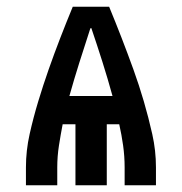

<svg xmlns="http://www.w3.org/2000/svg" viewBox="-20 -550 540 570"><path d="M57 0H150V-53Q150 -86 155 -118Q160 -150 166 -181H204V0H297V-181H334Q341 -150 345.5 -118Q350 -86 350 -53V0H443V-53Q443 -103 432 -152Q421 -201 407 -249Q393 -297 376 -344Q359 -391 341 -437.5Q323 -484 304 -530H196Q177 -484 159 -437.5Q141 -391 124.5 -344Q108 -297 93.5 -249Q79 -201 68 -152Q57 -103 57 -53ZM186 -265Q200 -315 215.5 -364Q231 -413 247 -462L249 -467L250 -466L251 -467Q268 -417 284 -366.5Q300 -316 314 -265Z"/></svg>

Font: Iosevka SS08 Medium
Style: Regular
Weight: 500
Monospace: yes
Designer: Belleve Invis
Foundry: Belleve Invis
Version: Version 3.4.3; ttfautohint (v1.8.3)